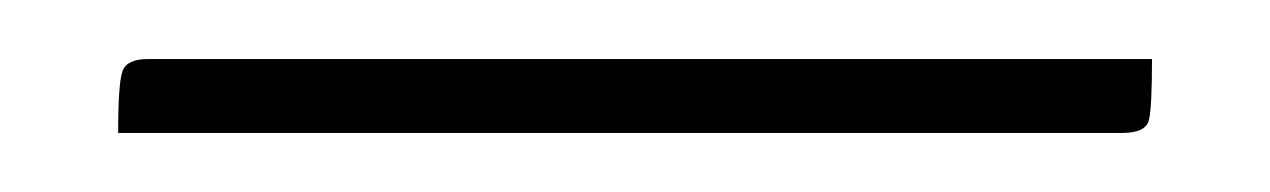

<svg xmlns="http://www.w3.org/2000/svg" viewBox="-20 31 430 65"><path d="M20 76Q20 59 21.5 55Q23 51 30 51H370Q370 67 369 71.5Q368 76 360 76Z"/></svg>

Font: Yanone Kaffeesatz ExtraLight ExtraLight
Style: Regular
Weight: 250
Version: Version 2.003